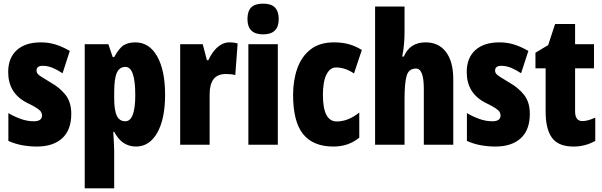

<svg xmlns="http://www.w3.org/2000/svg" viewBox="-20 -862 3312 1056"><path d="M372 -236Q372 -147 322 -101.5Q272 -56 183 -56Q143 -56 103.5 -63Q64 -70 26 -87V-240Q56 -222 92.5 -208.5Q129 -195 166 -195Q211 -195 211 -227Q211 -236 206.5 -245Q202 -254 184.5 -266Q167 -278 128 -297Q25 -349 25 -466Q25 -543 72 -586Q119 -629 205 -629Q248 -629 286 -617Q324 -605 364 -582L324 -459Q299 -476 271.5 -488Q244 -500 215 -500Q181 -500 181 -474Q181 -465 185.5 -458Q190 -451 207 -440Q224 -429 259 -408Q309 -380 340.5 -340Q372 -300 372 -236Z M724 -629Q801 -629 844.5 -552Q888 -475 888 -341Q888 -208 845 -132Q802 -56 728 -56Q691 -56 661 -75Q631 -94 608 -137H603Q605 -100 606.5 -73.5Q608 -47 608 -31V174H446V-619H576L600 -548H608Q636 -599 661.5 -614Q687 -629 724 -629ZM670 -494Q637 -494 622.5 -461.5Q608 -429 608 -354V-322Q608 -256 622.5 -225.5Q637 -195 669 -195Q724 -195 724 -339Q724 -494 670 -494Z M1242 -629Q1252 -629 1262 -628Q1272 -627 1287 -623L1274 -449Q1255 -455 1224 -455Q1176 -455 1154.5 -426.5Q1133 -398 1133 -344V-66H971V-619H1095L1118 -531H1126Q1136 -554 1152.5 -576.5Q1169 -599 1192 -614Q1215 -629 1242 -629Z M1427 -842Q1472 -842 1492.5 -820.5Q1513 -799 1513 -757Q1513 -673 1427 -673Q1341 -673 1341 -757Q1341 -800 1361.5 -821Q1382 -842 1427 -842ZM1508 -619V-66H1346V-619Z M1814 -56Q1702 -56 1647 -124.5Q1592 -193 1592 -340Q1592 -421 1615.5 -486.5Q1639 -552 1688.5 -590.5Q1738 -629 1817 -629Q1863 -629 1900 -618.5Q1937 -608 1970 -587L1927 -458Q1878 -491 1828 -491Q1795 -491 1775.5 -452Q1756 -413 1756 -340Q1756 -194 1832 -194Q1895 -194 1956 -243V-105Q1897 -56 1814 -56Z M2205 -687Q2205 -653 2202 -618.5Q2199 -584 2192 -551H2201Q2234 -629 2321 -629Q2393 -629 2433 -576Q2473 -523 2473 -426V-66H2311V-374Q2311 -485 2268 -485Q2228 -485 2216.5 -445Q2205 -405 2205 -319V-66H2043V-826H2205Z M2894 -236Q2894 -147 2844 -101.5Q2794 -56 2705 -56Q2665 -56 2625.5 -63Q2586 -70 2548 -87V-240Q2578 -222 2614.5 -208.5Q2651 -195 2688 -195Q2733 -195 2733 -227Q2733 -236 2728.5 -245Q2724 -254 2706.5 -266Q2689 -278 2650 -297Q2547 -349 2547 -466Q2547 -543 2594 -586Q2641 -629 2727 -629Q2770 -629 2808 -617Q2846 -605 2886 -582L2846 -459Q2821 -476 2793.5 -488Q2766 -500 2737 -500Q2703 -500 2703 -474Q2703 -465 2707.5 -458Q2712 -451 2729 -440Q2746 -429 2781 -408Q2831 -380 2862.5 -340Q2894 -300 2894 -236Z M3183 -196Q3198 -196 3216 -201Q3234 -206 3254 -215V-87Q3227 -72 3197.5 -64Q3168 -56 3134 -56Q3052 -56 3016.5 -103.5Q2981 -151 2981 -248V-486H2925V-572L2995 -614L3033 -730H3143V-619H3247V-486H3143V-250Q3143 -196 3183 -196Z"/></svg>

Font: Noto Sans Malayalam UI ExtraCondensed Black
Style: Regular
Weight: 900
Width: 2
Designer: Jelle Bosma - Monotype Design Team
Foundry: Monotype Imaging Inc.
Version: Version 2.104; ttfautohint (v1.8.4.7-5d5b)